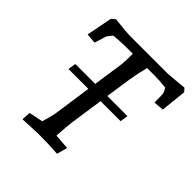

<svg xmlns="http://www.w3.org/2000/svg" viewBox="-191 -860 1010 1010"><g transform="rotate(45 314.0 -355.0)"><path d="M463 -649H400Q385 -590 377 -538L356 -397H506L499 -353H350L323 -167Q320 -147 314 -61L400 -54L384 5Q320 0 242 0L127 5L130 -45L208 -61Q223 -111 228 -137L259 -353H111L118 -397H266L291 -568Q294 -595 294 -649H233Q209 -649 154 -644Q132 -619 129.5 -611Q127 -603 110 -548L54 -553L82 -697L103 -715Q193 -705 212 -705H500L612 -715L628 -697L613 -553L556 -548Q556 -595 555 -608Q554 -621 540 -644Q488 -649 463 -649Z"/></g></svg>

Font: Andada SC
Style: Italic
Weight: 400
Italic angle: -8.29999°
Designer: Carolina Giovagnoli
Foundry: Carolina Giovagnoli
Version: Version 1.003